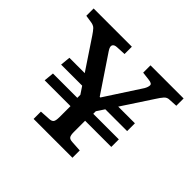

<svg xmlns="http://www.w3.org/2000/svg" viewBox="-159 -908 1115 1115"><g transform="rotate(45 398.5 -350.0)"><path d="M236 0V-60L302 -64Q319 -65 327 -74Q335 -83 335 -115V-204H123L129 -266H329V-291L299 -336H126L132 -398H258L134 -584Q120 -605 108 -618Q96 -631 69 -634L29 -640V-700H343V-640L284 -637Q262 -636 256 -623.5Q250 -611 266 -587L417 -362H422L565 -582Q576 -601 576.5 -616Q577 -631 546 -634L496 -640V-700H768V-640L715 -637Q696 -637 683 -622.5Q670 -608 653 -581L533 -398H670V-334H491L460 -287V-266H670V-204H455V-111Q455 -85 462 -75Q469 -65 490 -64L555 -60V0Z"/></g></svg>

Font: Literata 7pt Medium
Style: Regular
Weight: 500
Designer: Latin by Veronika Burian and Jose Scaglione. Greek by Irene Vlachou. Cyrillic by Vera Evstafieva.
Foundry: TypeTogether
Version: Version 3.002